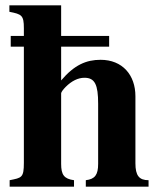

<svg xmlns="http://www.w3.org/2000/svg" viewBox="-20 -696 596 716"><path d="M387 -562H208V-676H15V-652C61 -643 69 -639 69 -591V-562H20V-522H69V-89C69 -33 61 -33 16 -24V0H256V-24C219 -29 208 -44 208 -85V-348C208 -352 215 -362 225 -372C247 -394 271 -406 295 -406C334 -406 346 -380 346 -309V-85C346 -44 334 -28 300 -24V0H534V-24C499 -24 485 -41 485 -87V-337C485 -416 437 -473 355 -473C302 -473 257 -454 208 -396V-522H387Z"/></svg>

Font: XITS Math
Style: Bold
Weight: 700
Designer: MicroPress Inc., with final additions and corrections provided by Coen Hoffman, Elsevier (retired)
Version: Version 1.302